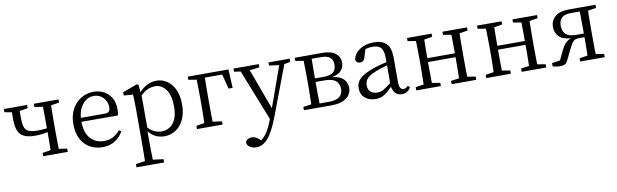

<svg xmlns="http://www.w3.org/2000/svg" viewBox="-48 -1054 5955 1853"><g transform="rotate(-10 2929.5 -127.5)"><path d="M548 -483 467 -470Q466 -429 465.5 -377Q465 -325 465 -286V-228Q465 -189 465.5 -137.5Q466 -86 467 -44L548 -32V0H307V-32L387 -45Q388 -84 388.5 -133Q389 -182 389 -222Q359 -215 328.5 -211.5Q298 -208 267 -208Q196 -208 155.5 -228.5Q115 -249 99 -292.5Q83 -336 83 -403V-470L12 -483V-514H240V-483L159 -469V-405Q159 -348 169 -314.5Q179 -281 208.5 -267Q238 -253 296 -253Q341 -253 389 -259V-286Q389 -326 388.5 -377.5Q388 -429 387 -470L305 -483V-514H548Z M729 -301H963Q996 -301 1006.5 -316Q1017 -331 1017 -355Q1017 -390 1000.5 -420.5Q984 -451 955 -469.5Q926 -488 887 -488Q850 -488 816.5 -467.5Q783 -447 759 -405.5Q735 -364 729 -301ZM1085 -262 728 -263Q729 -152 781.5 -97Q834 -42 913 -42Q966 -42 1003.5 -63.5Q1041 -85 1070 -120L1091 -104Q1060 -50 1009 -18Q958 14 888 14Q818 14 763.5 -17.5Q709 -49 678 -108.5Q647 -168 647 -254Q647 -338 680.5 -399.5Q714 -461 770 -494.5Q826 -528 892 -528Q950 -528 995 -503Q1040 -478 1066 -432Q1092 -386 1092 -324Q1092 -283 1085 -262Z M1344 -413V-97Q1377 -64 1409.5 -50.5Q1442 -37 1476 -37Q1519 -37 1555 -59.5Q1591 -82 1612.5 -129.5Q1634 -177 1634 -253Q1634 -363 1592 -420.5Q1550 -478 1485 -478Q1458 -478 1423.5 -466Q1389 -454 1344 -413ZM1333 -517 1339 -445Q1378 -488 1421 -508Q1464 -528 1508 -528Q1567 -528 1613.5 -495.5Q1660 -463 1687 -403Q1714 -343 1714 -261Q1714 -176 1685.5 -114.5Q1657 -53 1607 -19.5Q1557 14 1493 14Q1455 14 1416 -1.5Q1377 -17 1340 -61V32Q1340 76 1340.5 123.5Q1341 171 1343 217L1446 230V262H1175V230L1266 217Q1267 172 1267.5 125Q1268 78 1268 34V-282Q1268 -330 1267 -365Q1266 -400 1264 -435L1174 -442V-474L1319 -527Z M2145 -476H1975Q1974 -434 1973.5 -380Q1973 -326 1973 -283V-228Q1973 -189 1973.5 -137.5Q1974 -86 1975 -44L2065 -32V0H1814V-32L1894 -45Q1895 -86 1896 -137.5Q1897 -189 1897 -228V-283Q1897 -324 1896 -376.5Q1895 -429 1894 -470L1814 -483V-514H2213L2222 -332H2182Z M2814 -514V-483L2753 -471L2569 16Q2517 153 2464.5 213Q2412 273 2351 273Q2314 273 2286.5 255.5Q2259 238 2258 210Q2262 190 2280.5 180Q2299 170 2321 170Q2342 170 2359 179Q2376 188 2396 207L2404 215Q2442 188 2469 144.5Q2496 101 2515 49L2524 26L2326 -474L2262 -483V-514H2510V-482L2414 -471L2561 -73L2703 -470L2605 -483V-514Z M3022 -38H3113Q3183 -38 3217 -64Q3251 -90 3251 -139Q3251 -192 3217.5 -220.5Q3184 -249 3106 -249H3020V-228Q3020 -188 3020.5 -134Q3021 -80 3022 -38ZM3115 -476H3022Q3021 -436 3020.5 -383.5Q3020 -331 3020 -284H3104Q3169 -284 3199 -308Q3229 -332 3229 -384Q3229 -476 3115 -476ZM2862 -514H3135Q3219 -514 3262 -479.5Q3305 -445 3305 -389Q3305 -348 3278.5 -314.5Q3252 -281 3186 -268Q3263 -258 3296.5 -222.5Q3330 -187 3330 -138Q3330 -102 3310 -70.5Q3290 -39 3245.5 -19.5Q3201 0 3129 0H2862V-32L2942 -44Q2943 -85 2944 -137Q2945 -189 2945 -228V-286Q2945 -326 2944 -377.5Q2943 -429 2942 -470L2862 -483Z M3727 -114V-287Q3696 -279 3665.5 -269Q3635 -259 3615 -251Q3567 -232 3542 -212.5Q3517 -193 3508.5 -172.5Q3500 -152 3500 -132Q3500 -87 3525.5 -66Q3551 -45 3592 -45Q3623 -45 3651 -60.5Q3679 -76 3727 -114ZM3891 -59 3908 -38Q3890 -11 3868.5 0.5Q3847 12 3821 12Q3783 12 3759.5 -12Q3736 -36 3729 -77Q3683 -30 3647.5 -8Q3612 14 3563 14Q3503 14 3461 -20Q3419 -54 3419 -118Q3419 -152 3434.5 -180Q3450 -208 3488 -233Q3526 -258 3594 -283Q3623 -292 3658 -302Q3693 -312 3727 -319V-351Q3727 -406 3715.5 -435.5Q3704 -465 3680 -476.5Q3656 -488 3618 -488Q3602 -488 3584.5 -486Q3567 -484 3548 -477L3526 -403Q3514 -359 3477 -359Q3458 -359 3446.5 -369Q3435 -379 3433 -397Q3449 -458 3504 -493Q3559 -528 3638 -528Q3721 -528 3762 -487Q3803 -446 3803 -348V-111Q3803 -68 3814.5 -51.5Q3826 -35 3846 -35Q3859 -35 3869.5 -41Q3880 -47 3891 -59Z M4551 -483 4470 -470Q4469 -429 4468.5 -377Q4468 -325 4468 -286V-228Q4468 -189 4468.5 -137.5Q4469 -86 4470 -45L4551 -32V0H4310V-32L4390 -44Q4391 -85 4391.5 -140Q4392 -195 4392 -250H4122Q4122 -196 4122.5 -141Q4123 -86 4124 -45L4204 -32V0H3963V-32L4043 -44Q4044 -85 4045 -137Q4046 -189 4046 -228V-286Q4046 -326 4045 -377.5Q4044 -429 4043 -470L3963 -483V-514H4204V-483L4124 -470Q4123 -430 4122.5 -379Q4122 -328 4122 -288H4392Q4392 -329 4391.5 -379.5Q4391 -430 4390 -470L4310 -483V-514H4551Z M5237 -483 5156 -470Q5155 -429 5154.5 -377Q5154 -325 5154 -286V-228Q5154 -189 5154.5 -137.5Q5155 -86 5156 -45L5237 -32V0H4996V-32L5076 -44Q5077 -85 5077.5 -140Q5078 -195 5078 -250H4808Q4808 -196 4808.5 -141Q4809 -86 4810 -45L4890 -32V0H4649V-32L4729 -44Q4730 -85 4731 -137Q4732 -189 4732 -228V-286Q4732 -326 4731 -377.5Q4730 -429 4729 -470L4649 -483V-514H4890V-483L4810 -470Q4809 -430 4808.5 -379Q4808 -328 4808 -288H5078Q5078 -329 5077.5 -379.5Q5077 -430 5076 -470L4996 -483V-514H5237Z M5571 -260H5651V-286Q5651 -327 5650.5 -381Q5650 -435 5649 -476H5559Q5500 -476 5472 -449Q5444 -422 5444 -374Q5444 -260 5571 -260ZM5810 -483 5729 -470Q5728 -429 5727.5 -377.5Q5727 -326 5727 -286V-228Q5727 -189 5727.5 -137.5Q5728 -86 5729 -45L5810 -32V0H5569V-32L5649 -44Q5650 -83 5650.5 -133Q5651 -183 5651 -224H5598Q5571 -224 5556 -216.5Q5541 -209 5529.5 -192Q5518 -175 5504 -147L5446 -29Q5435 -8 5419.5 1.5Q5404 11 5370 11Q5348 11 5329 7Q5310 3 5299 0V-32L5379 -44L5425 -140Q5460 -214 5519 -237Q5435 -243 5401.5 -282Q5368 -321 5368 -373Q5368 -434 5413 -474Q5458 -514 5552 -514H5810Z"/></g></svg>

Font: Shippori Mincho TTF
Style: Regular
Weight: 400
Version: Version 2.100